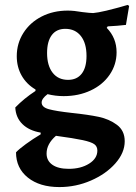

<svg xmlns="http://www.w3.org/2000/svg" viewBox="-20 -517 550 779"><path d="M417 -410 413 -404Q453 -363 453 -305Q453 -255 425 -214Q397 -173 348 -150Q299 -127 238 -127Q205 -127 173 -135Q149 -117 149 -101Q149 -82 178 -74Q207 -66 270 -59Q337 -52 380 -43Q423 -34 454.5 -10.5Q486 13 486 56Q486 103 448 146Q410 189 349 215.5Q288 242 221 242Q141 242 93 203.5Q45 165 45 101Q57 88 85 67.5Q113 47 145 28V21Q98 13 71 -13.5Q44 -40 42 -81Q78 -118 124 -148V-154Q88 -175 68 -210Q48 -245 48 -289Q48 -341 75 -383.5Q102 -426 149 -450Q196 -474 255 -474Q280 -474 314 -468Q346 -464 358 -464Q395 -467 498 -497L504 -493L491 -416Q458 -412 417 -410ZM331 -290Q331 -342 308 -371Q285 -400 245 -400Q209 -400 190 -374.5Q171 -349 171 -302Q171 -251 193.5 -222Q216 -193 256 -193Q292 -193 311.5 -218Q331 -243 331 -290ZM169 106Q169 135 192.5 151.5Q216 168 259 168Q308 168 341.5 147Q375 126 375 94Q375 77 362.5 68Q350 59 315.5 51.5Q281 44 207 34Q169 67 169 106Z"/></svg>

Font: Alegreya
Style: Bold
Weight: 700
Designer: Juan Pablo del Peral
Foundry: Huerta Tipografica
Version: Version 2.008; ttfautohint (v1.8)